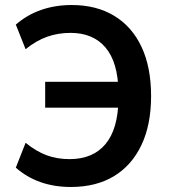

<svg xmlns="http://www.w3.org/2000/svg" viewBox="-20 -735 679 765"><path d="M262 10Q196 10 141 -9.5Q86 -29 43 -67L82 -166Q124 -132 165.5 -116.5Q207 -101 257 -101Q350 -101 400 -160.5Q450 -220 452 -338L482 -306H160V-409H482L452 -370Q450 -487 400.5 -545.5Q351 -604 261 -604Q211 -604 167.5 -588.5Q124 -573 82 -539L43 -637Q88 -676 144 -695.5Q200 -715 266 -715Q364 -715 435 -672Q506 -629 544 -548Q582 -467 582 -352Q582 -238 543.5 -157Q505 -76 434 -33Q363 10 262 10Z"/></svg>

Font: Nunito Sans 10pt SemiCondensed
Style: Bold
Weight: 700
Width: 4
Designer: Vernon Adams
Foundry: Vernon Adams
Version: Version 3.101;gftools[0.9.27]